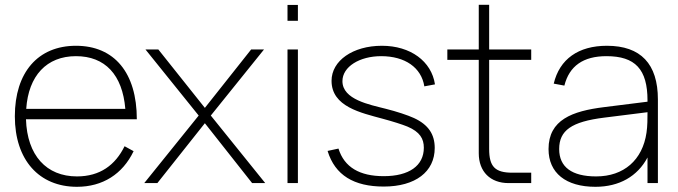

<svg xmlns="http://www.w3.org/2000/svg" viewBox="-20 -740 2739 776"><path d="M291 -27C167.5 -27 89.5 -112 85 -258H533C533 -445.5 442.5 -555 287 -555C133.5 -555 40 -447.5 40 -270C40 -93.5 138 15 291 15C394.5 15 475.5 -36 520 -129L483.5 -149C446 -73 384.5 -27 291 -27ZM86 -300C95 -434 168.5 -513 287 -513C404.5 -513 475 -438 486.5 -300Z M616 0 808 -242 999 0H1052L832 -273L1047 -540H995L808 -304L620 -540H568L783 -273L563 0Z M1184 -656V-720H1142V-656ZM1184 0V-540H1142V0Z M1531 14C1658.5 14 1737 -45.5 1737 -142C1737 -197 1711.5 -236 1653 -263C1626.5 -275 1584 -289 1538.5 -300.5C1474 -317 1364 -337.5 1364 -412C1364 -470.5 1433.5 -513 1520.5 -513C1617 -513 1683 -467 1695 -391L1738 -399C1724 -492.5 1639 -555 1523.5 -555C1406 -555 1320 -494.5 1320 -413.5C1320 -308.5 1439.5 -284 1527 -260C1568 -249 1605.5 -237 1626.5 -228.5C1677.5 -207 1693 -179 1693 -143C1693 -70 1633 -28 1531 -28C1433.5 -28 1371.5 -64 1348 -139.5L1304 -130C1334 -31.5 1411 14 1531 14Z M1788 -498H1915V-120.5C1915 -46.5 1961.5 0 2035.5 0H2127V-42H2051C1980.5 -42 1957 -66.5 1957 -138V-498H2127V-540H1957V-720.5H1915V-540H1788Z M2433 -555C2317.5 -555 2241.5 -501 2218 -402L2261 -394C2281 -473.5 2337.5 -513 2431 -513C2547.5 -513 2597 -460 2597 -334V-329L2421.5 -307C2293 -291 2197 -256 2197 -137.5C2197 -41 2267 15 2386.5 15C2482.5 15 2556.5 -27 2597 -103.5V0H2639V-338C2639 -482 2569.5 -555 2433 -555ZM2597 -286.5C2597 -262.5 2597 -230.5 2593 -204C2577 -93 2501 -27 2389.5 -27C2291 -27 2240 -65 2240 -137.5C2240 -213 2290 -248 2421.5 -264.5Z"/></svg>

Font: Vela Sans ExtLt
Style: Regular
Weight: 200
Designer: Principal design: Mikhail Sharanda - project Manrope.
Design modification: Ravid Balaliev
Foundry: Mikhail Sharanda
Version: Version 1.001